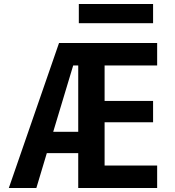

<svg xmlns="http://www.w3.org/2000/svg" viewBox="-20 -947 880 967"><path d="M277.3 -730.5H771.5V-617.2H506.8V-438.5H751V-331.1H506.8V-113.3H771.5V0H374V-175.8H215.8L163.1 0H24.4ZM377 -830.1V-926.8H751V-830.1ZM248 -283.2H374V-617.2H348.6Z"/></svg>

Font: Mgen+ 1c bold
Style: Bold
Weight: 700
Designer: [Source Han Sans]
Ryoko NISHIZUKA  (kana & ideographs); Paul D. Hunt (Latin, Greek & Cyrillic); Wenlong ZHANG  (bopomofo
Version: Version 1.059.20150602